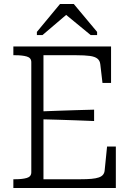

<svg xmlns="http://www.w3.org/2000/svg" viewBox="-20 -943 659 963"><path d="M561 -208V0H47V-44H57Q92 -44 114.5 -50.5Q137 -57 137 -79V-631Q137 -653 114.5 -659.5Q92 -666 57 -666H47V-710H537V-527H494L483 -621Q481 -639 468.5 -649Q456 -659 430.5 -662.5Q405 -666 363 -666H198V-44H385Q416 -44 438.5 -46Q461 -48 475.5 -53Q490 -58 497 -67Q504 -76 505 -89L517 -208ZM178 -384Q224 -386 269.5 -387.5Q315 -389 361 -390.5Q407 -392 452 -393V-336Q407 -338 361.5 -339.5Q316 -341 270 -342.5Q224 -344 178 -345ZM350 -923H281L165 -783V-767H193L335 -888L289 -887L435 -767H467V-783Z"/></svg>

Font: Roboto Serif SemiCondensed ExtraLight
Style: Regular
Weight: 250
Width: 4
Designer: Greg Gazdowicz
Foundry: Commercial Type
Version: Version 1.007